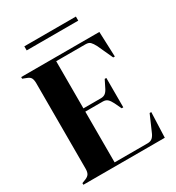

<svg xmlns="http://www.w3.org/2000/svg" viewBox="-188 -906 932 1019"><g transform="rotate(-30 277.5 -396.5)"><path d="M22 -10 45 -19Q62 -26 68.5 -37Q75 -48 75 -69V-310V-350V-591Q75 -612 69 -623.5Q63 -635 45 -641L22 -650V-660H501L507 -506H497L454 -600Q443 -621 433.5 -630.5Q424 -640 405 -640H225V-351H332Q350 -351 361 -360.5Q372 -370 381 -390L401 -430H411V-250H401L381 -292Q371 -312 360.5 -321.5Q350 -331 332 -331H225V-20H427Q446 -20 457 -30Q468 -40 476 -60L517 -154H527L521 0H22ZM118 -793H434V-768H118Z"/></g></svg>

Font: DeepMind Serif Display
Style: Regular
Weight: 800
Designer: Frank Grießhammer / Modifications: Colophon Foundry
Foundry: Colophon Foundry
Version: Version 5.002